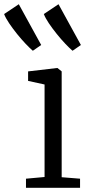

<svg xmlns="http://www.w3.org/2000/svg" viewBox="-92 -889 424 909"><path d="M31 0V-43L119 -51V-489L41 -506V-551L178 -567H180L200 -551V-50L287 -43V0ZM63 -649Q49.5 -660.5 29.5 -681.5Q9.5 -702.5 -11.2 -728.2Q-32 -754 -48.8 -779Q-65.5 -804 -72.5 -822.5L-3 -869L103 -676L64 -649ZM251 -649Q237.5 -660.5 217.5 -681.5Q197.5 -702.5 176.8 -728.2Q156 -754 139.2 -779Q122.5 -804 115.5 -822.5L185 -869L291 -676L252 -649Z"/></svg>

Font: Merriweather Light 18pt Light
Style: Regular
Weight: 300
Version: Version 2.100